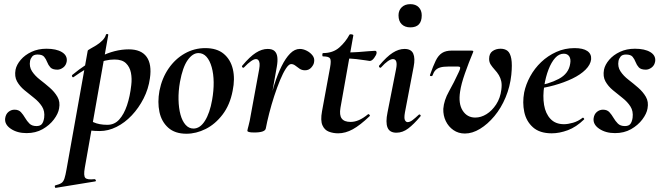

<svg xmlns="http://www.w3.org/2000/svg" viewBox="-20 -631 3194 926"><path d="M108 11Q63 11 32 -10Q1 -31 5 -61Q8 -81 21 -91.5Q34 -102 50 -102Q70 -102 81 -90Q92 -78 101 -62.5Q110 -47 122 -35Q134 -23 156 -23Q174 -23 182 -33Q190 -43 193 -63Q197 -95 182.5 -117.5Q168 -140 144.5 -158.5Q121 -177 98 -196Q75 -215 62 -238.5Q49 -262 55 -295Q60 -319 80 -342.5Q100 -366 132 -381Q164 -396 204 -396Q251 -396 278 -380Q305 -364 302 -336Q299 -316 285 -305.5Q271 -295 257 -295Q233 -295 223 -306Q213 -317 207.5 -331.5Q202 -346 193 -357Q184 -368 161 -368Q143 -368 135 -358Q127 -348 125 -337Q120 -309 134.5 -287Q149 -265 173 -246.5Q197 -228 220 -208Q243 -188 257 -164Q271 -140 265 -108Q261 -83 240 -55Q219 -27 185.5 -8Q152 11 108 11Z M249 275Q246 276 244.5 270Q243 264 247 263Q267 258 276.5 251.5Q286 245 291 229.5Q296 214 301 185L403 -386Q403 -389 415 -395.5Q427 -402 443.5 -412Q460 -422 473.5 -435.5Q487 -449 491 -464Q493 -468 498 -467Q503 -466 502 -462L389 178Q382 217 391.5 227Q401 237 436 233Q440 233 442 238Q444 243 439 244ZM461 1Q436 1 411.5 -2Q387 -5 373 -8L383 -70Q404 -54 431 -41.5Q458 -29 498 -29Q532 -29 555 -54.5Q578 -80 592.5 -123Q607 -166 613 -220Q617 -252 611.5 -280Q606 -308 587.5 -326Q569 -344 532 -344Q488 -344 441 -322.5Q394 -301 336 -260Q332 -256 328.5 -261Q325 -266 329 -270Q393 -323 463.5 -358Q534 -393 601 -393Q661 -393 687 -357Q713 -321 703 -253Q696 -202 672.5 -156Q649 -110 615.5 -74.5Q582 -39 542 -19Q502 1 461 1Z M879 14Q824 14 791.5 -15Q759 -44 749 -91Q739 -138 749 -193Q761 -254 793 -300.5Q825 -347 871 -373Q917 -399 970 -399Q1026 -399 1059 -371.5Q1092 -344 1103 -297.5Q1114 -251 1102 -193Q1089 -125 1053.5 -78.5Q1018 -32 972 -9Q926 14 879 14ZM913 -11Q945 -11 968.5 -48.5Q992 -86 1003 -149Q1011 -194 1010.5 -234.5Q1010 -275 1001 -307Q992 -339 976 -357Q960 -375 937 -375Q909 -375 885 -341Q861 -307 848 -236Q840 -191 841 -150Q842 -109 850.5 -78Q859 -47 875 -29Q891 -11 913 -11Z M1262 -12 1252 -13Q1262 -66 1275 -120.5Q1288 -175 1303.5 -224Q1319 -273 1338 -311.5Q1357 -350 1379 -372.5Q1401 -395 1426 -395Q1442 -395 1459 -386.5Q1476 -378 1487 -364Q1498 -350 1495 -333Q1494 -320 1482 -306Q1470 -292 1451 -292Q1436 -292 1425 -299.5Q1414 -307 1404.5 -314.5Q1395 -322 1384 -322Q1373 -322 1359 -300.5Q1345 -279 1330.5 -244Q1316 -209 1302.5 -167.5Q1289 -126 1278.5 -85Q1268 -44 1262 -12ZM1206 8Q1187 8 1180 5.5Q1173 3 1173 0Q1173 -4 1179 -26Q1185 -48 1189 -74L1230 -297Q1233 -314 1232 -324.5Q1231 -335 1226.5 -340.5Q1222 -346 1214 -346Q1205 -346 1190.5 -336Q1176 -326 1157 -306Q1153 -302 1149 -306.5Q1145 -311 1149 -315Q1185 -358 1214 -376.5Q1243 -395 1271 -395Q1293 -395 1304 -385Q1315 -375 1317.5 -356Q1320 -337 1315 -309L1262 -12Q1259 8 1206 8Z M1611 12Q1587 12 1566 4Q1545 -4 1535 -27Q1525 -50 1533 -94L1572 -306Q1578 -339 1572 -349Q1566 -359 1538 -359Q1534 -359 1534.5 -367Q1535 -375 1538 -375Q1586 -375 1616.5 -402Q1647 -429 1665 -463Q1667 -467 1676 -465.5Q1685 -464 1684 -460L1622 -111Q1616 -76 1628 -59.5Q1640 -43 1671 -43Q1691 -43 1711.5 -52Q1732 -61 1755 -80Q1757 -82 1761.5 -78Q1766 -74 1763 -71Q1717 -27 1681.5 -7.5Q1646 12 1611 12ZM1763 -337Q1762 -337 1743.5 -340Q1725 -343 1698.5 -346Q1672 -349 1644 -349L1646 -378Q1680 -378 1708 -380Q1736 -382 1757 -384Q1778 -386 1789 -386Q1794 -386 1795.5 -382Q1797 -378 1796 -374Q1795 -366 1784.5 -351.5Q1774 -337 1763 -337Z M1892 9Q1859 9 1849 -16Q1839 -41 1849 -89L1890 -297Q1900 -346 1875 -346Q1865 -346 1850.5 -336Q1836 -326 1818 -306Q1814 -302 1810 -306.5Q1806 -311 1809 -315Q1845 -358 1874 -376.5Q1903 -395 1931 -395Q1963 -395 1973 -372.5Q1983 -350 1975 -309L1933 -89Q1928 -61 1933 -51.5Q1938 -42 1946 -42Q1957 -42 1970 -52Q1983 -62 1999 -77Q2003 -81 2007 -77Q2011 -73 2007 -69Q1976 -32 1949 -11.5Q1922 9 1892 9ZM1959 -499Q1933 -499 1917.5 -514Q1902 -529 1902 -557Q1902 -581 1917.5 -596Q1933 -611 1959 -611Q1985 -611 1999.5 -596Q2014 -581 2014 -557Q2014 -499 1959 -499Z M2222 13Q2191 13 2167 -3.5Q2143 -20 2130 -47Q2117 -74 2118 -106Q2121 -147 2145.5 -190.5Q2170 -234 2192 -282Q2199 -296 2199.5 -303Q2200 -310 2189 -310H2141Q2117 -310 2102.5 -305.5Q2088 -301 2079.5 -291.5Q2071 -282 2066 -267Q2064 -263 2058 -264Q2052 -265 2054 -270Q2069 -313 2081.5 -338.5Q2094 -364 2112 -375.5Q2130 -387 2159 -387H2252Q2260 -387 2262 -385Q2264 -383 2260 -375Q2241 -330 2222.5 -277.5Q2204 -225 2199 -189Q2190 -131 2211.5 -97.5Q2233 -64 2272 -64Q2300 -64 2326.5 -80.5Q2353 -97 2373 -127.5Q2393 -158 2398 -199Q2401 -223 2397.5 -239Q2394 -255 2386 -268.5Q2378 -282 2365 -296Q2355 -307 2347 -319Q2339 -331 2339 -347Q2339 -373 2355.5 -384.5Q2372 -396 2394 -396Q2415 -396 2428 -385.5Q2441 -375 2446 -347.5Q2451 -320 2446 -270Q2440 -213 2418.5 -161.5Q2397 -110 2364.5 -71Q2332 -32 2295 -9.5Q2258 13 2222 13Z M2641 12Q2583 12 2550.5 -17Q2518 -46 2508.5 -91Q2499 -136 2508 -185Q2516 -224 2537 -262.5Q2558 -301 2590 -331.5Q2622 -362 2663 -380.5Q2704 -399 2751 -399Q2792 -399 2812.5 -385Q2833 -371 2831 -345Q2828 -319 2804 -295Q2780 -271 2740.5 -252Q2701 -233 2652.5 -219.5Q2604 -206 2554 -201L2556 -214Q2627 -225 2675 -250.5Q2723 -276 2730 -324Q2734 -346 2725.5 -359Q2717 -372 2699 -372Q2676 -372 2657.5 -351.5Q2639 -331 2625.5 -296Q2612 -261 2605 -218Q2597 -167 2604 -125Q2611 -83 2635 -57.5Q2659 -32 2700 -32Q2719 -32 2743.5 -39Q2768 -46 2790 -63Q2792 -65 2795.5 -61Q2799 -57 2797 -55Q2759 -18 2718.5 -3Q2678 12 2641 12Z M2946 11Q2901 11 2870 -10Q2839 -31 2843 -61Q2846 -81 2859 -91.5Q2872 -102 2888 -102Q2908 -102 2919 -90Q2930 -78 2939 -62.5Q2948 -47 2960 -35Q2972 -23 2994 -23Q3012 -23 3020 -33Q3028 -43 3031 -63Q3035 -95 3020.5 -117.5Q3006 -140 2982.5 -158.5Q2959 -177 2936 -196Q2913 -215 2900 -238.5Q2887 -262 2893 -295Q2898 -319 2918 -342.5Q2938 -366 2970 -381Q3002 -396 3042 -396Q3089 -396 3116 -380Q3143 -364 3140 -336Q3137 -316 3123 -305.5Q3109 -295 3095 -295Q3071 -295 3061 -306Q3051 -317 3045.5 -331.5Q3040 -346 3031 -357Q3022 -368 2999 -368Q2981 -368 2973 -358Q2965 -348 2963 -337Q2958 -309 2972.5 -287Q2987 -265 3011 -246.5Q3035 -228 3058 -208Q3081 -188 3095 -164Q3109 -140 3103 -108Q3099 -83 3078 -55Q3057 -27 3023.5 -8Q2990 11 2946 11Z"/></svg>

Font: Cormorant Infant Light
Style: Bold Italic
Weight: 700
Italic angle: -10°
Version: Version 4.001